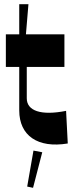

<svg xmlns="http://www.w3.org/2000/svg" viewBox="-20 -684 364 918"><path d="M304 2 296 -154C176 -130 108 -154 108 -214V-364H288V-520H104L116 -664H72V-520H8V-364H72V-156C72 -36 160 26 304 2ZM110 208 138 214 182 44 140 36Z"/></svg>

Font: Ribes
Style: Bold
Weight: 900
Designer: Luigi Gorlero
Foundry: Collletttivo
Version: Version 2.100;Glyphs 3.1.2 (3151)